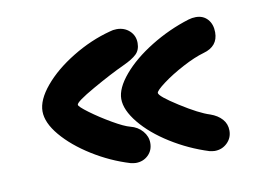

<svg xmlns="http://www.w3.org/2000/svg" viewBox="-50 -622 712 513"><g transform="rotate(-10 305.5 -366.0)"><path d="M268 -190Q215 -206 167 -236Q119 -266 89.5 -301Q60 -336 60 -367Q60 -398 90.5 -434.5Q121 -471 171 -501.5Q221 -532 274 -546Q283 -549 293 -549Q314 -549 328 -536Q342 -523 342 -503Q342 -484 330.5 -473Q319 -462 295 -451Q258 -434 207 -405Q156 -376 156 -368Q156 -363 181 -344.5Q206 -326 237 -308Q268 -290 284 -286Q304 -281 316.5 -266.5Q329 -252 329 -234Q329 -214 315.5 -201Q302 -188 282 -188Q278 -188 268 -190ZM481 -185Q427 -202 379 -232Q331 -262 302 -297.5Q273 -333 273 -363Q273 -392 303 -427.5Q333 -463 382.5 -493.5Q432 -524 487 -541Q497 -544 507 -544Q527 -544 539 -530.5Q551 -517 551 -495Q551 -457 511 -446Q486 -439 453 -421.5Q420 -404 396 -386Q372 -368 372 -362Q372 -353 421.5 -321.5Q471 -290 500 -281Q520 -274 531.5 -261Q543 -248 543 -230Q543 -210 529 -196.5Q515 -183 495 -183Q491 -183 481 -185Z"/></g></svg>

Font: Mali
Style: Bold
Weight: 700
Designer: Kitiyaporn Chalermlarp | Katatrad Aksorn Co.,Ltd.
Foundry: Cadson Demak Co.,Ltd.
Version: Version 1.000; ttfautohint (v1.6)